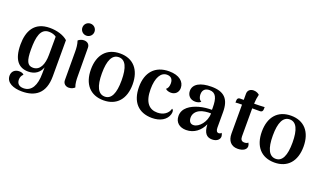

<svg xmlns="http://www.w3.org/2000/svg" viewBox="-87 -1293 3524 2090"><g transform="rotate(20 1675.0 -248.0)"><path d="M225 227C375 227 486 158 486 -44V-462C437 -506 357 -528 278 -528C95 -528 37 -400 37 -249C37 -68 109 0 215 0C292 0 345 -38 369 -104C368 -81 368 -50 368 -32C368 103 323 188 229 188C177 188 151 160 151 116C151 91 160 67 180 50C170 37 150 30 125 30C76 30 41 61 41 110C41 193 128 227 225 227ZM250 -57C186 -57 163 -105 163 -237C163 -382 184 -485 283 -485C316 -485 349 -475 368 -459L367 -249C367 -138 331 -57 250 -57Z M677 -584C716 -584 747 -615 747 -653C747 -693 716 -723 677 -723C638 -723 607 -693 607 -653C607 -615 638 -584 677 -584ZM741 -136 739 -466C739 -506 711 -528 672 -528C639 -528 616 -511 606 -502C620 -462 623 -417 623 -379L624 -49C624 -10 653 14 690 14C724 14 748 -3 758 -13C743 -52 741 -97 741 -136Z M1092 14C1244 14 1333 -87 1333 -257C1333 -427 1244 -528 1092 -528C939 -528 850 -427 850 -257C850 -87 939 14 1092 14ZM1092 -29C1015 -29 977 -107 977 -257C977 -407 1015 -485 1092 -485C1168 -485 1205 -407 1205 -257C1205 -107 1168 -29 1092 -29Z M1654 14C1748 14 1820 -27 1840 -98C1849 -134 1841 -151 1827 -156C1813 -99 1760 -61 1689 -61C1595 -61 1534 -123 1534 -276C1534 -410 1579 -485 1649 -485C1689 -485 1720 -465 1720 -410C1720 -376 1711 -352 1691 -337C1704 -322 1730 -315 1754 -315C1803 -315 1839 -348 1839 -400C1839 -471 1779 -528 1659 -528C1497 -528 1407 -425 1407 -257C1407 -83 1497 14 1654 14Z M2423 -94C2416 -83 2403 -79 2395 -79C2372 -79 2361 -97 2361 -132V-311C2361 -464 2295 -528 2149 -528C2023 -528 1942 -485 1942 -405C1942 -355 1977 -314 2035 -314C2060 -314 2086 -321 2100 -336C2071 -351 2063 -383 2063 -409C2063 -466 2099 -486 2142 -486C2214 -486 2239 -429 2239 -319V-293C2197 -293 2144 -289 2091 -274C2003 -249 1919 -199 1919 -107C1919 -32 1972 10 2048 10C2140 10 2209 -47 2246 -128C2250 -27 2287 10 2349 10C2402 10 2436 -19 2436 -55C2436 -66 2432 -81 2423 -94ZM2109 -68C2065 -64 2049 -99 2049 -135C2049 -179 2076 -213 2116 -232C2151 -249 2201 -254 2243 -253C2242 -152 2169 -72 2109 -68Z M2658 -513H2647C2649 -554 2653 -586 2662 -621C2653 -630 2630 -647 2595 -647C2556 -647 2527 -624 2527 -585V-513H2484C2468 -513 2454 -504 2453 -484L2452 -455C2465 -457 2499 -458 2512 -458H2527V-122C2527 -40 2569 10 2644 10C2706 10 2746 -16 2746 -55C2746 -66 2742 -81 2732 -94C2727 -83 2706 -79 2691 -79C2660 -79 2645 -97 2645 -132V-426V-458H2736C2753 -458 2766 -468 2767 -488L2768 -517C2758 -515 2668 -513 2658 -513Z M3072 14C3224 14 3313 -87 3313 -257C3313 -427 3224 -528 3072 -528C2919 -528 2830 -427 2830 -257C2830 -87 2919 14 3072 14ZM3072 -29C2995 -29 2957 -107 2957 -257C2957 -407 2995 -485 3072 -485C3148 -485 3185 -407 3185 -257C3185 -107 3148 -29 3072 -29Z"/></g></svg>

Font: Arima Koshi ExtraBold
Style: Regular
Weight: 800
Designer: Joana Correia and Natanael Gama
Foundry: NDISCOVER
Version: Version 1.019;PS 001.019;hotconv 1.0.88;makeotf.lib2.5.64775